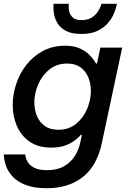

<svg xmlns="http://www.w3.org/2000/svg" viewBox="-27 -781 676 1012"><path d="M402 -602Q351 -602 321 -618Q291 -634 276.5 -658Q262 -682 258 -705.5Q254 -729 254.5 -745Q255 -761 255 -761H336Q336 -761 335 -748Q334 -735 338.5 -718Q343 -701 357.5 -688Q372 -675 403 -675Q435 -675 455.5 -688Q476 -701 487.5 -718Q499 -735 503.5 -748Q508 -761 508 -761H589Q589 -761 585.5 -745Q582 -729 571.5 -705.5Q561 -682 540.5 -658Q520 -634 486 -618Q452 -602 402 -602ZM220 211Q150 211 106 193Q62 175 38.5 148.5Q15 122 5.5 95.5Q-4 69 -5.5 51Q-7 33 -7 33H106Q106 33 108 45.5Q110 58 120 74.5Q130 91 154 103.5Q178 116 221 116Q274 116 310 95.5Q346 75 367 42Q388 9 396 -30L405 -70H399Q399 -70 389.5 -60Q380 -50 361 -36.5Q342 -23 313 -13Q284 -3 244 -3Q174 -3 129 -34.5Q84 -66 62 -117Q40 -168 40 -227Q40 -282 58 -337.5Q76 -393 112 -439Q148 -485 199.5 -512.5Q251 -540 317 -540Q362 -540 393 -526Q424 -512 443 -493Q462 -474 470.5 -460Q479 -446 479 -446H484L502 -530H617L510 -28Q485 92 410 151.5Q335 211 220 211ZM281 -97Q335 -97 373.5 -128Q412 -159 432 -206.5Q452 -254 452 -302Q452 -340 438.5 -373Q425 -406 397.5 -426Q370 -446 327 -446Q272 -446 233.5 -415Q195 -384 174.5 -336.5Q154 -289 154 -241Q154 -203 167.5 -170Q181 -137 209 -117Q237 -97 281 -97Z"/></svg>

Font: Be Vietnam Pro Medium
Style: Italic
Weight: 500
Italic angle: -12°
Designer: Lam Bao, Tony Le, Vietanh Nguyen
Foundry: Yellow Type Foundry
Version: Version 1.002; ttfautohint (v1.8.3)